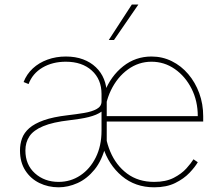

<svg xmlns="http://www.w3.org/2000/svg" viewBox="-20 -798 958 830"><path d="M646.5 11.7Q564.5 11.7 506.8 -36.9Q449.2 -85.4 424.8 -163.1L431.6 -399.4Q459 -469.2 512.5 -511.5Q565.9 -553.7 634.8 -553.7Q682.1 -553.7 722.9 -533.4Q763.7 -513.2 793.9 -477.5Q824.2 -441.9 841.3 -395.3Q858.4 -348.6 858.4 -295.9V-272.5H424.8V-295.9H835Q835 -361.3 808.1 -414.6Q781.2 -467.8 735.8 -499.5Q690.4 -531.2 634.8 -531.2Q579.1 -531.2 533 -497.8Q486.8 -464.4 459.2 -407Q431.6 -349.6 431.6 -277.3V-274.4Q431.6 -202.6 456.5 -143.1Q481.4 -83.5 529.5 -47.6Q577.6 -11.7 646.5 -11.7Q696.8 -11.7 731 -29.3Q765.1 -46.9 785.9 -70.1Q806.6 -93.3 816.4 -109.4L835 -96.7Q823.2 -76.2 799.1 -50.8Q774.9 -25.4 737.3 -6.8Q699.7 11.7 646.5 11.7ZM233.4 -11.7Q285.2 -11.7 327.1 -39.6Q369.1 -67.4 394 -117.4Q418.9 -167.5 418.9 -233.4V-315.4Q408.7 -308.1 394.8 -302.2Q380.9 -296.4 363.5 -292Q346.2 -287.6 325.4 -284.4Q304.7 -281.2 281.2 -278.3Q208 -270 166.3 -252.4Q124.5 -234.9 107.2 -208.7Q89.8 -182.6 89.8 -147.5Q89.8 -85.9 131.1 -48.8Q172.4 -11.7 233.4 -11.7ZM233.4 11.7Q188.5 11.7 150.4 -6.8Q112.3 -25.4 89.4 -61Q66.4 -96.7 66.4 -147.5Q66.4 -175.3 75.2 -199.7Q84 -224.1 106.4 -243.9Q128.9 -263.7 169.2 -278.1Q209.5 -292.5 272.5 -299.8Q310.5 -304.2 344 -309.8Q377.4 -315.4 398.2 -326.9Q418.9 -338.4 418.9 -359.4V-391.6Q418.9 -455.1 376.7 -493.2Q334.5 -531.2 264.6 -531.2Q207 -531.2 163.8 -505.9Q120.6 -480.5 103.5 -434.6L82 -443.4Q95.2 -477.5 121.8 -502.2Q148.4 -526.9 185.3 -540.3Q222.2 -553.7 264.6 -553.7Q306.2 -553.7 338.9 -541.5Q371.6 -529.3 394.5 -507.3Q417.5 -485.4 429.4 -455.8Q441.4 -426.3 441.4 -391.6V-170.9H437.5Q421.4 -105 388.7 -64.9Q356 -24.9 315.2 -6.6Q274.4 11.7 233.4 11.7ZM450.2 -625 549.8 -778.3H578.1L472.7 -625Z"/></svg>

Font: Inter Tight Thin
Style: Regular
Weight: 250
Designer: Rasmus Andersson
Foundry: rsms
Version: Version 3.004